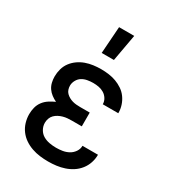

<svg xmlns="http://www.w3.org/2000/svg" viewBox="-185 -857 870 966"><g transform="rotate(30 250.0 -374.0)"><path d="M208 -600 219 -756H307L279 -600ZM247 8Q223 8 199 5Q175 2 152 -6Q129 -14 109 -27.5Q89 -41 74.5 -60.5Q60 -80 53 -103.5Q46 -127 46 -151Q46 -171 51 -190.5Q56 -210 68 -226Q80 -242 97 -253Q114 -264 132 -272Q117 -279 103 -289.5Q89 -300 79.5 -314Q70 -328 66 -345Q62 -362 62 -379Q62 -401 68 -423Q74 -445 87.5 -463Q101 -481 119.5 -494Q138 -507 159 -514.5Q180 -522 202.5 -525Q225 -528 247 -528Q269 -528 291.5 -525Q314 -522 334.5 -514.5Q355 -507 373.5 -494.5Q392 -482 405 -464Q418 -446 425 -424.5Q432 -403 432 -381V-379H342Q342 -396 333 -410.5Q324 -425 310 -433.5Q296 -442 280 -445Q264 -448 247 -448Q231 -448 214 -445Q197 -442 183 -433.5Q169 -425 160.5 -409.5Q152 -394 152 -378Q152 -367 155.5 -356Q159 -345 167 -337Q175 -329 185 -323.5Q195 -318 205.5 -315Q216 -312 227.5 -311Q239 -310 250 -310H306V-230H250Q237 -230 224 -229Q211 -228 198.5 -224.5Q186 -221 174.5 -215Q163 -209 154 -200Q145 -191 140.5 -178.5Q136 -166 136 -153Q136 -133 146 -115.5Q156 -98 172.5 -88.5Q189 -79 208.5 -75.5Q228 -72 247 -72Q266 -72 284.5 -75Q303 -78 319.5 -87Q336 -96 347 -112Q358 -128 358 -147H448V-146Q448 -123 440.5 -100Q433 -77 418 -58Q403 -39 383 -26Q363 -13 340.5 -5.5Q318 2 294.5 5Q271 8 247 8Z"/></g></svg>

Font: Iosevka SS18 Medium
Style: Regular
Weight: 500
Monospace: yes
Designer: Belleve Invis
Foundry: Belleve Invis
Version: Version 25.1.1; ttfautohint (v1.8.4)